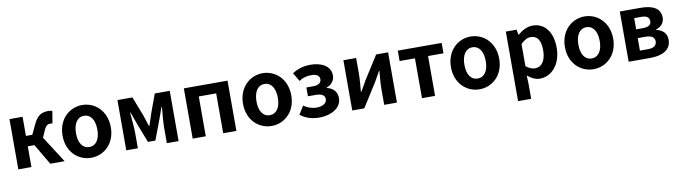

<svg xmlns="http://www.w3.org/2000/svg" viewBox="-36 -1233 7465 2107"><g transform="rotate(-10 3697.0 -179.5)"><path d="M79 0H225V-231H299L435 0H595L406 -295L440 -372C463 -426 486 -434 514 -434C522 -434 528 -432 535 -430L558 -566C546 -571 531 -574 516 -574C441 -574 391 -551 347 -455L296 -347H225V-560H79Z M890 14C1030 14 1159 -94 1159 -279C1159 -465 1030 -574 890 -574C750 -574 621 -465 621 -279C621 -94 750 14 890 14ZM890 -106C814 -106 771 -174 771 -279C771 -385 814 -454 890 -454C966 -454 1009 -385 1009 -279C1009 -174 966 -106 890 -106Z M1282 -560V0H1411V-173C1411 -230 1400 -339 1395 -401H1400C1416 -355 1438 -297 1454 -251L1532 -50H1615L1691 -251C1707 -297 1729 -353 1745 -401H1750C1744 -339 1734 -230 1734 -173V0H1865V-560H1698L1621 -349C1607 -303 1592 -262 1579 -221H1573C1560 -262 1546 -303 1531 -349L1449 -560Z M2022 -560V0H2168V-444H2362V0H2509V-560Z M2901 14C3041 14 3170 -94 3170 -279C3170 -465 3041 -574 2901 -574C2761 -574 2632 -465 2632 -279C2632 -94 2761 14 2901 14ZM2901 -106C2825 -106 2782 -174 2782 -279C2782 -385 2825 -454 2901 -454C2977 -454 3020 -385 3020 -279C3020 -174 2977 -106 2901 -106Z M3436 14C3560 14 3680 -48 3680 -158C3680 -234 3636 -275 3568 -292V-297C3630 -317 3658 -368 3658 -416C3658 -525 3551 -574 3434 -574C3356 -574 3290 -554 3231 -514L3287 -420C3331 -449 3372 -460 3424 -460C3482 -460 3515 -439 3515 -400C3515 -359 3485 -336 3423 -336H3348V-238H3434C3501 -238 3536 -218 3536 -172C3536 -127 3486 -99 3422 -99C3378 -99 3326 -112 3278 -147L3221 -54C3291 -1 3360 14 3436 14Z M3800 0H3934L4098 -259C4116 -292 4146 -344 4165 -377H4169C4163 -306 4156 -233 4156 -176V0H4298V-560H4165L4000 -300C3983 -267 3952 -215 3933 -183H3929C3934 -252 3942 -327 3942 -383V-560H3800Z M4406 -444H4577V0H4723V-444H4895V-560H4406Z M5218 14C5358 14 5487 -94 5487 -279C5487 -465 5358 -574 5218 -574C5078 -574 4949 -465 4949 -279C4949 -94 5078 14 5218 14ZM5218 -106C5142 -106 5099 -174 5099 -279C5099 -385 5142 -454 5218 -454C5294 -454 5337 -385 5337 -279C5337 -174 5294 -106 5218 -106Z M5610 -560V215H5756V45L5752 -47C5753 -46 5755 -45 5756 -43C5798 -7 5844 14 5891 14C6014 14 6129 -97 6129 -289C6129 -461 6047 -574 5909 -574C5849 -574 5791 -542 5744 -502H5740L5730 -560ZM5756 -149V-395C5795 -434 5829 -453 5867 -453C5944 -453 5978 -394 5978 -287C5978 -165 5926 -107 5858 -107C5828 -107 5793 -118 5756 -149Z M6488 14C6628 14 6757 -94 6757 -279C6757 -465 6628 -574 6488 -574C6348 -574 6219 -465 6219 -279C6219 -94 6348 14 6488 14ZM6488 -106C6412 -106 6369 -174 6369 -279C6369 -385 6412 -454 6488 -454C6564 -454 6607 -385 6607 -279C6607 -174 6564 -106 6488 -106Z M6880 0H7124C7252 0 7354 -47 7354 -161C7354 -237 7306 -276 7238 -292V-297C7302 -315 7332 -362 7332 -414C7332 -522 7236 -560 7112 -560H6880ZM7023 -238H7112C7180 -238 7211 -210 7211 -170C7211 -127 7182 -99 7115 -99H7023ZM7102 -461C7165 -461 7191 -438 7191 -397C7191 -360 7165 -336 7100 -336H7023V-461Z"/></g></svg>

Font: Kinto Sans
Style: Bold
Weight: 700
Designer: Authors: Ryoko NISHIZUKA  (kana & ideographs); Paul D. Hunt (Latin, Greek & Cyrillic); Wenlong ZHANG  (bopomofo); Sandol
Foundry: Adobe Systems Incorporated, ookami Inc.
Version: Version 0.001